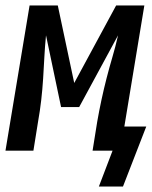

<svg xmlns="http://www.w3.org/2000/svg" viewBox="-36 -550 556 701"><path d="M413 131H325L375 0H302L319 -106Q326 -146 334.5 -185.5Q343 -225 353 -264Q363 -303 374.5 -342Q386 -381 395 -421L253 -159H187L132 -421Q128 -381 126 -342Q124 -303 121.5 -263.5Q119 -224 114.5 -184.5Q110 -145 103 -106L86 0H-16L72 -530H175L235 -247L388 -530H491L418 -88H498Z"/></svg>

Font: Iosevka Curly Semibold Oblique
Style: Regular
Weight: 600
Italic angle: -9°
Monospace: yes
Designer: Belleve Invis
Foundry: Belleve Invis
Version: Version 11.1.0; ttfautohint (v1.8.3)